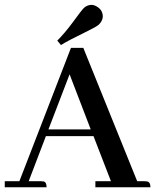

<svg xmlns="http://www.w3.org/2000/svg" viewBox="-20 -787 652 807"><path d="M612.3 0Q612.3 -22.5 597.7 -24.4Q592.8 -25.4 587.9 -25.4H556.6L330.1 -585.9H278.3L61.5 -25.4H0V0H175.8Q175.8 -21.5 163.1 -24.4Q157.2 -25.4 151.4 -25.4H100.6L172.9 -214.8H373L446.3 -25.4H380.9V0ZM361.3 -243.2H183.6L272.5 -474.6ZM395.5 -683.6Q411.1 -699.2 412.1 -716.8Q412.1 -746.1 384.8 -760.7Q374 -766.6 363.3 -766.6Q346.7 -765.6 334 -754.9Q324.2 -746.1 285.2 -692.4Q252 -647.5 220.7 -616.2L236.3 -597.7Q261.7 -614.3 351.6 -658.2Q383.8 -673.8 395.5 -683.6Z"/></svg>

Font: Abhaya Libre SemiBold
Style: Regular
Weight: 600
Designer: Pushpananda Ekanayake, Sol Matas, Pathum Egodawatta
Foundry: Mooniak
Version: Version 1.050 ; ttfautohint (v1.6)